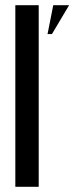

<svg xmlns="http://www.w3.org/2000/svg" viewBox="-20 -719 286 739"><path d="M39 -699H129V0H39ZM180 -588H163L185 -699H246Z"/></svg>

Font: Moniqa Narrow Heading
Style: Bold
Weight: 700
Width: 4
Designer: Rajesh Rajput
Foundry: Rajesh Rajput
Version: Version 1.000